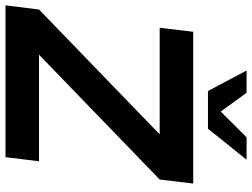

<svg xmlns="http://www.w3.org/2000/svg" viewBox="-162 -808 939 716"><g transform="rotate(90 308.0 -449.5)"><path d="M-30.5 0 -15 -125 450.5 -575H53L68 -700H634L619 -575L153.5 -125H551L535.5 0ZM289 -755 212.5 -899H295.5L365.5 -802.5L461.5 -899H545L429.5 -755Z"/></g></svg>

Font: Urbanist
Style: Bold Italic
Weight: 700
Italic angle: -8°
Designer: Corey Hu
Foundry: Corey Hu
Version: Version 1.330; ttfautohint (v1.8.4.7-5d5b)